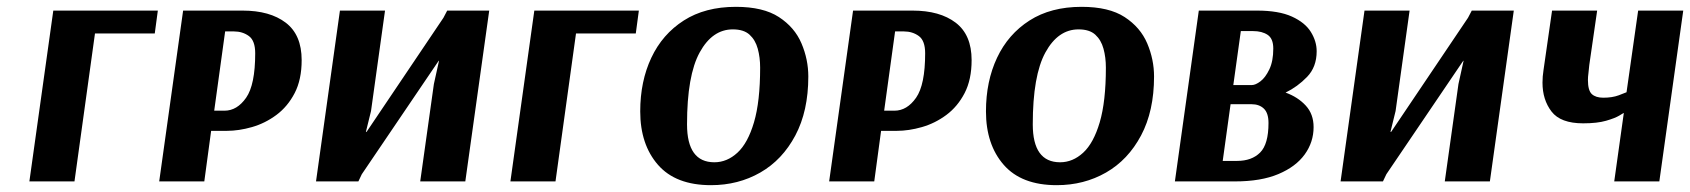

<svg xmlns="http://www.w3.org/2000/svg" viewBox="-20 -531 4947 562"><path d="M258 -433 198 0H66L136 -500H442L433 -433Z M516 -500H690Q770 -500 816.5 -464.5Q863 -429 863 -355Q863 -298 842.5 -258.5Q822 -219 789 -194.5Q756 -170 717.5 -159Q679 -148 644 -148H598L578 0H446ZM639 -439 607 -207H637Q674 -207 700.5 -245Q727 -283 727 -375Q727 -412 708.5 -425.5Q690 -439 665 -439Z M1342 0H1210L1250 -285L1265 -353H1264L1039 -21L1029 0H905L975 -500H1107L1066 -206L1051 -145H1053L1278 -479L1289 -500H1412Z M1666 -433 1606 0H1474L1544 -500H1850L1841 -433Z M2346 -307Q2346 -206 2308 -134.5Q2270 -63 2205.5 -26Q2141 11 2061 11Q1958 11 1906 -48.5Q1854 -108 1854 -205Q1854 -293 1886.5 -362Q1919 -431 1981.5 -471Q2044 -511 2134 -511Q2214 -511 2260 -481Q2306 -451 2326 -404Q2346 -357 2346 -307ZM2205 -333Q2205 -363 2198 -388.5Q2191 -414 2174 -429.5Q2157 -445 2125 -445Q2065 -445 2028 -377.5Q1991 -310 1991 -167Q1991 -56 2071 -56Q2108 -56 2138.5 -84Q2169 -112 2187 -173Q2205 -234 2205 -333Z M2477 -500H2651Q2731 -500 2777.5 -464.5Q2824 -429 2824 -355Q2824 -298 2803.5 -258.5Q2783 -219 2750 -194.5Q2717 -170 2678.5 -159Q2640 -148 2605 -148H2559L2539 0H2407ZM2600 -439 2568 -207H2598Q2635 -207 2661.5 -245Q2688 -283 2688 -375Q2688 -412 2669.5 -425.5Q2651 -439 2626 -439Z M3358 -307Q3358 -206 3320 -134.5Q3282 -63 3217.5 -26Q3153 11 3073 11Q2970 11 2918 -48.5Q2866 -108 2866 -205Q2866 -293 2898.5 -362Q2931 -431 2993.5 -471Q3056 -511 3146 -511Q3226 -511 3272 -481Q3318 -451 3338 -404Q3358 -357 3358 -307ZM3217 -333Q3217 -363 3210 -388.5Q3203 -414 3186 -429.5Q3169 -445 3137 -445Q3077 -445 3040 -377.5Q3003 -310 3003 -167Q3003 -56 3083 -56Q3120 -56 3150.5 -84Q3181 -112 3199 -173Q3217 -234 3217 -333Z M3489 -500H3659Q3723 -500 3761.5 -482.5Q3800 -465 3817 -437.5Q3834 -410 3834 -381Q3834 -335 3806 -306Q3778 -277 3743 -260Q3779 -247 3802 -222Q3825 -197 3825 -159Q3825 -115 3799 -79Q3773 -43 3722 -21.5Q3671 0 3595 0H3419ZM3644 -282Q3655 -282 3669.5 -293Q3684 -304 3695.5 -328Q3707 -352 3707 -389Q3707 -418 3690.5 -429Q3674 -440 3648 -440H3612L3590 -282ZM3582 -226 3559 -60H3601Q3644 -60 3668.5 -84.5Q3693 -109 3693 -171Q3693 -200 3679.5 -213Q3666 -226 3643 -226Z M4341 0H4209L4249 -285L4264 -353H4263L4038 -21L4028 0H3904L3974 -500H4106L4065 -206L4050 -145H4052L4277 -479L4288 -500H4411Z M4837 0H4705L4733 -200H4732Q4732 -200 4719.5 -192.5Q4707 -185 4681 -177.5Q4655 -170 4614 -170Q4548 -170 4521.5 -204.5Q4495 -239 4495 -289Q4495 -307 4498 -326L4523 -500H4655L4632 -341Q4631 -328 4629.5 -317Q4628 -306 4628 -297Q4628 -266 4639.5 -255.5Q4651 -245 4673 -245Q4699 -245 4718 -252Q4737 -259 4741 -261L4775 -500H4907Z"/></svg>

Font: Arsenal SC
Style: Bold Italic
Weight: 700
Italic angle: -9.10001°
Designer: Andrij Shevchenko
Foundry: Stairsfor
Version: Version 2.001; ttfautohint (v1.8.4.7-5d5b)